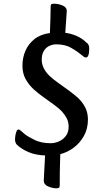

<svg xmlns="http://www.w3.org/2000/svg" viewBox="-20 -826 567 1035"><path d="M284 189Q263 189 239.5 179Q216 169 216 149Q216 145 218 107Q220 69 223 12Q172 10 136.5 -5Q101 -20 79 -39Q68 -47 64.5 -56Q61 -65 61 -74Q61 -83 63 -95.5Q65 -108 69 -118Q73 -128 80 -128Q85 -128 92.5 -121Q100 -114 112 -104Q134 -87 169 -70.5Q204 -54 254 -54Q274 -54 296 -63Q318 -72 334 -92Q350 -112 350 -143Q350 -168 340 -187.5Q330 -207 314 -225Q298 -242 270.5 -262Q243 -282 213.5 -303Q184 -324 162 -344Q136 -368 118.5 -399Q101 -430 101 -472Q101 -515 117 -552Q133 -589 165.5 -615Q198 -641 249 -648Q251 -693 252 -730.5Q253 -768 253 -791Q253 -799 256 -802.5Q259 -806 271 -806Q294 -806 317 -796.5Q340 -787 340 -767Q340 -763 337.5 -730.5Q335 -698 332 -649Q364 -645 393.5 -632Q423 -619 443 -599Q454 -592 457.5 -583.5Q461 -575 461 -566Q461 -516 443 -516Q437 -516 430 -521.5Q423 -527 413 -535Q395 -550 363 -568.5Q331 -587 282 -587Q266 -587 248 -579.5Q230 -572 217.5 -553.5Q205 -535 205 -504Q205 -458 246 -418Q263 -401 293.5 -379.5Q324 -358 354.5 -335.5Q385 -313 403 -296Q427 -272 440.5 -244.5Q454 -217 454 -182Q454 -133 433 -94.5Q412 -56 378 -30.5Q344 -5 305 5Q303 52 302.5 95Q302 138 302 173Q302 181 299 185Q296 189 284 189Z"/></svg>

Font: BriemHand
Style: Regular
Weight: 400
Designer: Gunnlaugur SE Briem, Eben Sorkin
Foundry: Sorkin Type
Version: Version 1.001; ttfautohint (v1.8.4.7-5d5b)